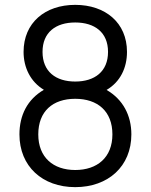

<svg xmlns="http://www.w3.org/2000/svg" viewBox="-20 -755 620 790"><path d="M289.5 15C425 15 520.5 -70.5 520.5 -202C520.5 -280 486 -346 418.5 -385C475 -418 502.5 -476 502.5 -541.5C502.5 -661.5 413.5 -735 289.5 -735C165.5 -735 77 -661.5 77 -541.5C77 -477 105.5 -418.5 160.5 -385.5C92.5 -346 60 -280.5 60 -202C60 -70.5 154.5 15 289.5 15ZM289.5 -419.5C209.5 -419.5 155 -460.5 155 -541.5C155 -622 209.5 -662.5 289.5 -662.5C369.5 -662.5 424.5 -622 424.5 -541.5C424.5 -460.5 369.5 -419.5 289.5 -419.5ZM289.5 -55.5C199 -55.5 137.5 -107.5 137.5 -202C137.5 -297.5 197.5 -348.5 289.5 -348.5C381.5 -348.5 442.5 -297.5 442.5 -202C442.5 -107.5 380.5 -55.5 289.5 -55.5Z"/></svg>

Font: Hauora
Style: Regular
Weight: 400
Designer: Mikhail Sharanda
Foundry: WCYS & Co.
Version: Version 1.010